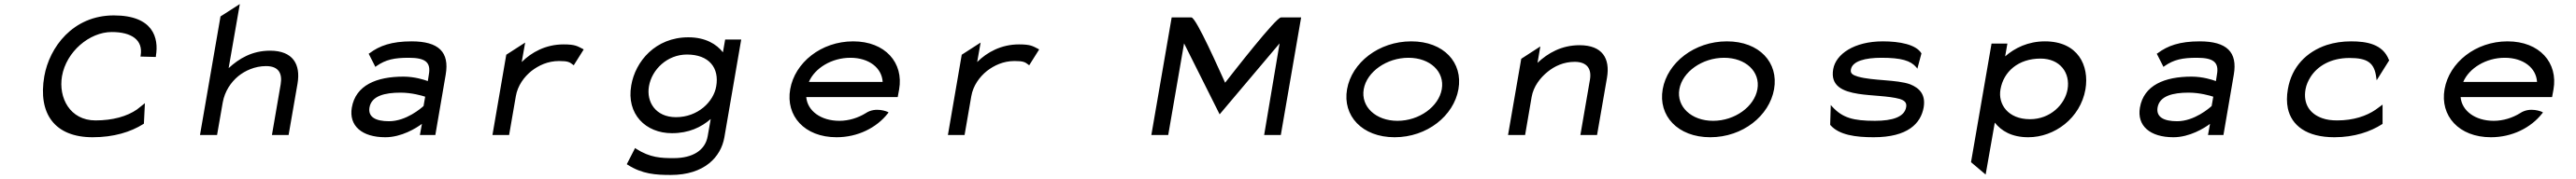

<svg xmlns="http://www.w3.org/2000/svg" viewBox="-20 -666 12674 883"><path d="M450 -72C324 -72 267 -184 285 -290C306 -411 420 -508 530 -508C627 -508 685 -469 672 -392L671 -387L747 -385V-390C762 -479 734 -590 540 -590C338 -590 223 -432 198 -290C166 -105 249 11 436 11C540 11 623 -15 685 -54L688 -56L693 -157L654 -126C605 -92 535 -72 450 -72Z M1444 -254C1460 -349 1421 -416 1309 -416C1220 -416 1156 -377 1105 -330L1160 -646L1065 -585L964 0H1048L1076 -161C1086 -216 1116 -260 1152 -290C1185 -317 1234 -340 1289 -340C1351 -340 1370 -304 1361 -250L1318 0H1400Z M1794 -401 1827 -336 1832 -340C1878 -372 1920 -381 1991 -381C2073 -381 2101 -359 2090 -298L2085 -266C2069 -272 2021 -288 1965 -288C1833 -288 1730 -246 1711 -135C1696 -46 1760 11 1876 11C1956 11 2028 -34 2056 -55L2046 0H2122L2173 -298C2192 -409 2139 -462 2005 -462C1906 -462 1847 -440 1799 -404ZM1798 -136C1808 -193 1873 -209 1951 -209C2006 -209 2057 -194 2072 -189L2064 -143C2053 -133 1979 -68 1894 -68C1828 -68 1790 -89 1798 -136Z M2847 -425C2821 -438 2811 -447 2753 -447C2665 -447 2595 -408 2547 -360L2564 -456L2471 -396L2403 0H2485L2518 -191C2527 -244 2559 -287 2595 -316C2630 -343 2675 -365 2731 -365C2776 -365 2783 -359 2799 -347L2803 -344L2852 -422Z M3173 -240C3187 -323 3263 -397 3360 -397C3469 -397 3520 -331 3504 -240C3491 -164 3414 -88 3306 -88C3205 -88 3160 -164 3173 -240ZM3086 -245C3061 -103 3157 -9 3286 -9C3369 -9 3430 -38 3477 -79L3462 6C3450 75 3389 114 3295 114C3232 114 3179 112 3110 68L3105 64L3064 144L3067 146C3140 193 3206 197 3281 197C3445 197 3527 109 3544 12L3627 -471H3548L3537 -408C3506 -448 3451 -482 3367 -482C3205 -482 3106 -363 3086 -245Z M4397 -187 4404 -225C4427 -356 4336 -462 4178 -462C4020 -462 3891 -357 3868 -226C3845 -95 3938 11 4096 11C4201 11 4293 -36 4348 -106L4352 -111L4348 -114C4348 -114 4289 -141 4240 -108C4203 -85 4157 -70 4110 -70C4019 -70 3953 -119 3947 -187ZM3960 -262C3989 -330 4072 -381 4164 -381C4256 -381 4319 -331 4323 -262Z M5088 -425C5062 -438 5052 -447 4994 -447C4906 -447 4836 -408 4788 -360L4805 -456L4712 -396L4644 0H4726L4759 -191C4768 -244 4800 -287 4836 -316C4871 -343 4916 -365 4972 -365C5017 -365 5024 -359 5040 -347L5044 -344L5093 -422Z M6276 -452 6200 0H6282L6382 -580H6283C6258 -580 6048 -309 6008 -258C5985 -307 5866 -580 5842 -580H5745L5645 0H5728L5806 -452L5981 -102Z M6910 -381C7017 -381 7089 -312 7074 -226C7059 -140 6963 -70 6856 -70C6749 -70 6675 -140 6690 -226C6705 -312 6803 -381 6910 -381ZM6842 11C7002 11 7133 -95 7156 -226C7179 -357 7084 -462 6924 -462C6764 -462 6631 -357 6608 -226C6585 -95 6682 11 6842 11Z M7887 -283C7903 -378 7864 -443 7752 -443C7663 -443 7596 -404 7545 -356L7559 -437L7465 -376L7400 0H7484L7516 -187C7525 -240 7559 -283 7595 -312C7628 -339 7673 -361 7728 -361C7790 -361 7812 -325 7803 -273L7756 0H7838Z M8463 -381C8570 -381 8642 -312 8627 -226C8612 -140 8516 -70 8409 -70C8302 -70 8228 -140 8243 -226C8258 -312 8356 -381 8463 -381ZM8395 11C8555 11 8686 -95 8709 -226C8732 -357 8637 -462 8477 -462C8317 -462 8184 -357 8161 -226C8138 -95 8235 11 8395 11Z M8986 -49C9029 0 9110 11 9199 11C9367 11 9431 -57 9445 -136C9456 -201 9423 -232 9379 -250C9313 -274 9195 -267 9122 -288C9099 -295 9083 -302 9087 -323C9094 -365 9158 -381 9237 -381C9335 -381 9381 -367 9409 -334L9414 -327L9434 -402V-403C9407 -447 9326 -462 9244 -462C9103 -462 9013 -399 9000 -325C8985 -241 9048 -215 9124 -203C9188 -193 9274 -193 9327 -178C9349 -171 9363 -161 9359 -138C9351 -89 9292 -70 9205 -70C9098 -70 9046 -85 8996 -139L8988 -148L8985 -51Z M9846 -388 9857 -451H9779L9678 134L9750 195L9795 -61C9827 -21 9877 11 9960 11C10089 11 10216 -83 10241 -225C10261 -343 10204 -462 10042 -462C9958 -462 9893 -429 9846 -388ZM9823 -225C9838 -313 9911 -377 10020 -377C10117 -377 10167 -306 10153 -225C10140 -151 10069 -78 9968 -78C9860 -78 9810 -152 9823 -225Z M10592 -401 10625 -336 10630 -340C10676 -372 10718 -381 10789 -381C10871 -381 10899 -359 10888 -298L10883 -266C10867 -272 10819 -288 10763 -288C10631 -288 10528 -246 10509 -135C10494 -46 10558 11 10674 11C10754 11 10826 -34 10854 -55L10844 0H10920L10971 -298C10990 -409 10937 -462 10803 -462C10704 -462 10645 -440 10597 -404ZM10596 -136C10606 -193 10671 -209 10749 -209C10804 -209 10855 -194 10870 -189L10862 -143C10851 -133 10777 -68 10692 -68C10626 -68 10588 -89 10596 -136Z M11674 -270 11736 -369 11734 -371C11704 -449 11624 -462 11548 -462C11505 -462 11466 -456 11428 -444C11330 -411 11256 -338 11237 -226C11231 -192 11231 -160 11237 -131C11255 -48 11328 11 11466 11C11565 11 11644 -17 11700 -53L11703 -55V-150L11669 -125C11624 -94 11560 -72 11480 -72C11452 -72 11428 -75 11406 -83C11346 -104 11311 -153 11324 -226C11328 -248 11337 -268 11349 -287C11383 -340 11448 -380 11540 -380C11627 -380 11663 -358 11672 -283Z M12537 -187 12544 -225C12567 -356 12476 -462 12318 -462C12160 -462 12031 -357 12008 -226C11985 -95 12078 11 12236 11C12341 11 12433 -36 12488 -106L12492 -111L12488 -114C12488 -114 12429 -141 12380 -108C12343 -85 12297 -70 12250 -70C12159 -70 12093 -119 12087 -187ZM12100 -262C12129 -330 12212 -381 12304 -381C12396 -381 12459 -331 12463 -262Z"/></svg>

Font: Charger Monospace
Style: Regular
Weight: 400
Designer: Jasper
Foundry: Cannot Into Space Fonts
Version: Version 0.980